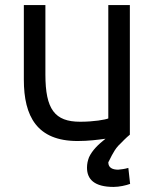

<svg xmlns="http://www.w3.org/2000/svg" viewBox="-20 -542 612 757"><path d="M428 195C450 195 477 189 493 183L486 120C473 124 458 126 446 127C423 127 407 119 407 98C413 88 426 55 446 33C463 16 477 1 492 -11V-522H407V-75C395 -70 350 -62 296 -62C196 -62 159 -111 159 -248V-522H74V-228C74 -83 126 14 286 14C330 14 366 9 396 5C368 27 344 50 331 78C326 91 323 104 323 119C323 165 352 195 428 195Z"/></svg>

Font: Repo
Style: Regular
Weight: 400
Designer: Stefan Peev
Foundry: Context Ltd
Version: Version 0.000